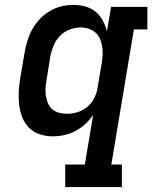

<svg xmlns="http://www.w3.org/2000/svg" viewBox="-20 -548 640 783"><path d="M246 215V123H326L360 -80Q346 -59 327.5 -42Q309 -25 287 -13.5Q265 -2 241.5 3Q218 8 195 8Q167 8 141.5 -0.5Q116 -9 98 -27.5Q80 -46 70.5 -70.5Q61 -95 58 -122Q55 -149 56.5 -176.5Q58 -204 63 -232L80 -332Q84 -356 91.5 -380.5Q99 -405 111 -427.5Q123 -450 141.5 -469.5Q160 -489 182.5 -502.5Q205 -516 229.5 -522Q254 -528 279 -528Q304 -528 328 -521.5Q352 -515 370 -500Q388 -485 399 -464.5Q410 -444 416 -420L433 -520H581V-428H526L434 123H477V215ZM253 -84Q274 -84 296 -90.5Q318 -97 336 -112Q354 -127 364.5 -148Q375 -169 378 -191L395 -291Q398 -308 398.5 -325.5Q399 -343 396.5 -359Q394 -375 387.5 -390Q381 -405 369 -415.5Q357 -426 341 -431Q325 -436 308 -436Q285 -436 262.5 -427Q240 -418 223.5 -400.5Q207 -383 198 -361Q189 -339 185 -317L169 -217Q166 -201 165.5 -185Q165 -169 167.5 -154Q170 -139 176.5 -125Q183 -111 194.5 -101.5Q206 -92 221.5 -88Q237 -84 253 -84Z"/></svg>

Font: Iosevka Etoile Semibold
Style: Italic
Weight: 600
Italic angle: -9°
Designer: Belleve Invis
Foundry: Belleve Invis
Version: Version 22.1.2; ttfautohint (v1.8.4)